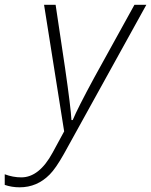

<svg xmlns="http://www.w3.org/2000/svg" viewBox="-126 -551 638 811"><path d="M-43 240.2Q-76.2 240.2 -106 230V185.1Q-71.3 198.2 -36.1 198.2Q39.6 198.2 96.2 93.8L145 3.9L60.1 -530.8H108.9L148.9 -263.2Q173.3 -94.2 175.8 -43.9H181.2Q202.1 -94.2 272 -223.1L441.9 -530.8H492.2L144 99.1Q109.4 160.6 84 186Q30.8 240.2 -43 240.2Z"/></svg>

Font: Open Sans Hebrew Light
Style: Italic
Weight: 300
Italic angle: -12°
Foundry: Ascender Corporation, Yanek Iontef
Version: Version 2.001;PS 002.001;hotconv 1.0.70;makeotf.lib2.5.58329